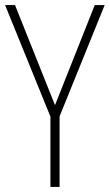

<svg xmlns="http://www.w3.org/2000/svg" viewBox="-20 -734 431 754"><path d="M196 -321 39 -714H0L178 -276V0H214V-277L391 -714H352Z"/></svg>

Font: Noto Sans Bengali Condensed ExtraLight
Style: Regular
Weight: 200
Width: 3
Designer: Joana Ranito - Universal Thirst; Jelle Bosma - Monotype Design Team
Foundry: Universal Thirst ehf.
Version: Version 3.000